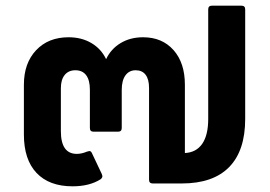

<svg xmlns="http://www.w3.org/2000/svg" viewBox="-20 -645 950 675"><path d="M829 -625Q842 -625 842 -612V-227Q842 -115 785.5 -57.5Q729 0 619 0H517Q504 0 504 -13V-336Q504 -366 492 -382Q480 -398 457 -398Q434 -398 421 -380Q408 -362 408 -329V-195Q408 -182 395 -182H309Q296 -182 296 -195V-330Q296 -363 283 -380.5Q270 -398 245 -398Q221 -398 207.5 -381.5Q194 -365 194 -335V-184Q194 -104 250 -104Q267 -104 286 -112L294 -114Q300 -114 303 -107L338 -33Q340 -27 340 -26Q340 -20 334 -15Q295 10 235 10Q153 10 108.5 -37Q64 -84 64 -172V-347Q64 -423 107 -468.5Q150 -514 221 -514Q267 -514 301.5 -493.5Q336 -473 353 -437Q370 -473 404 -493.5Q438 -514 483 -514Q550 -514 590 -469Q630 -424 630 -347V-107Q670 -109 691 -139.5Q712 -170 712 -227V-612Q712 -625 725 -625Z"/></svg>

Font: LINE Seed Sans TH
Style: Bold
Weight: 700
Designer: Dalton Maag Ltd | Thai characters by Cadson Demak Co.,Ltd.
Foundry: Dalton Maag Ltd
Version: Version 1.002